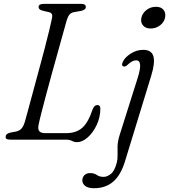

<svg xmlns="http://www.w3.org/2000/svg" viewBox="-20 -720 872 990"><path d="M318.5 0H32Q5.5 0 9.5 -17Q10 -31 34.5 -36.5L61.5 -41.5Q80.5 -45.5 90.8 -57Q101 -68.5 108 -91.5Q115.5 -118 127.2 -161.2Q139 -204.5 153.2 -257.5Q167.5 -310.5 182.5 -365.8Q197.5 -421 211 -472.5Q224.5 -524 234.2 -564.8Q244 -605.5 248.5 -628Q253.5 -652 233.5 -657L199.5 -665Q179 -670.5 179 -683.5Q179 -700 205 -700H400Q422.5 -700 422.5 -684Q422.5 -676 415.5 -671Q408.5 -666 399 -664L362 -657.5Q347.5 -655 339 -645.5Q330.5 -636 324.5 -617Q317.5 -592.5 305.5 -549.2Q293.5 -506 278.5 -452.2Q263.5 -398.5 247.8 -341.8Q232 -285 218 -232.2Q204 -179.5 193.5 -138.5Q183 -97.5 179 -76.5Q174 -53 183 -43.2Q192 -33.5 211.5 -33.5H321.5Q372.5 -33.5 403.8 -60.8Q435 -88 457.5 -156Q466.5 -178.5 481.5 -178.5Q497.5 -178.5 497.5 -159Q497 -115 478.5 -75.5Q460 -36 432.2 -11.5Q404.5 13 377 13Q363 13 351 6.5Q339 0 318.5 0ZM756.5 -573Q731 -573 717.8 -588.5Q704.5 -604 708.5 -625.5Q712.5 -650 734 -667.5Q755.5 -685 784.5 -685Q810.5 -685 823 -669.5Q835.5 -654 831.5 -631Q827.5 -607 806.2 -590Q785 -573 756.5 -573ZM760 -330.5 624.5 112Q602.5 183.5 563.2 217Q524 250.5 465 250.5Q435 250.5 419.8 239Q404.5 227.5 404.5 210Q404.5 194.5 415 183.5Q425.5 172.5 445 172.5Q465.5 172.5 479.2 182.2Q493 192 514.5 192Q532 192 551.2 177.2Q570.5 162.5 582 119.5Q587 100 586.2 79Q585.5 58 586.2 33Q587 8 597 -24L690.5 -320Q718.5 -409 682 -409Q661.5 -409 637.5 -385.5Q625.5 -374.5 616.5 -377.5Q604.5 -381.5 613 -400.5Q623.5 -424 653.8 -443.5Q684 -463 718.5 -463Q761 -463 770.8 -430.2Q780.5 -397.5 760 -330.5Z"/></svg>

Font: Fraunces 9pt Soft Light
Style: Italic
Weight: 300
Italic angle: -16°
Version: Version 1.000;[0bf87f6ff]